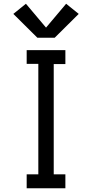

<svg xmlns="http://www.w3.org/2000/svg" viewBox="-20 -1002 490 1022"><path d="M122 0V-74H184V-662H122V-735H328V-661H266V-74H328V0ZM271 -801H179L51 -928L118 -982L225 -855L332 -982L399 -928Z"/></svg>

Font: Zed Sans Extended
Style: Regular
Weight: 400
Width: 7
Designer: Belleve Invis
Foundry: Belleve Invis
Version: Version 1.0.0; ttfautohint (v1.8.4)